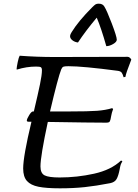

<svg xmlns="http://www.w3.org/2000/svg" viewBox="-20 -1011 752 1044"><path d="M694 -687Q664 -611 662 -593L652 -591Q648 -607 642 -615.5Q636 -624 620 -626Q431 -651 352 -651Q330 -651 324 -648Q318 -645 313 -634Q296 -592 252 -405H356Q462 -405 508 -408.5Q554 -412 590 -423L595 -418Q587 -396 585 -382.5Q583 -369 581 -362Q578 -350 573.5 -347Q569 -344 558 -344Q476 -344 240 -348Q200 -161 200 -106Q200 -69 222.5 -57.5Q245 -46 304 -46Q399 -46 491.5 -66.5Q584 -87 638 -138Q645 -136 645 -133Q639 -123 636.5 -116Q634 -109 631 -92Q624 -55 614 -37.5Q604 -20 579 -15Q502 0 440.5 6.5Q379 13 306 13Q232 13 189.5 4.5Q147 -4 126.5 -27Q106 -50 106 -95Q106 -161 151 -349H137Q124 -349 126 -357Q127 -366 139 -385.5Q151 -405 159 -405H164Q187 -502 197.5 -553Q208 -604 208 -628Q208 -642 202 -645.5Q196 -649 176 -649Q125 -649 73 -633L70 -634Q71 -648 76.5 -674Q82 -700 87 -708Q181 -701 277 -701L674 -702Q680 -702 685.5 -697.5Q691 -693 694 -687ZM615 -795Q615 -783 595 -771.5Q575 -760 558 -760Q530 -859 506 -915Q444 -841 404 -780Q386 -782 373 -792.5Q360 -803 361 -816Q362 -825 370 -837Q407 -897 481 -971Q494 -984 500 -987.5Q506 -991 517 -991Q538 -991 547 -976Q561 -954 588 -883Q615 -812 615 -795Z"/></svg>

Font: Charmonman
Style: Bold
Weight: 700
Designer: Ekaluck Peanpanawate
Foundry: Cadson Demak Co.,Ltd.
Version: Version 1.000; ttfautohint (v1.6)